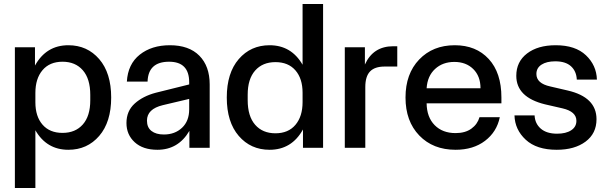

<svg xmlns="http://www.w3.org/2000/svg" viewBox="-20 -735 3031 955"><path d="M54 200V-500H154V-409Q210 -510 320 -510Q414 -510 473.5 -441Q533 -372 533 -250Q533 -128 473.5 -59Q414 10 320 10Q212 10 156 -87V200ZM156 -226Q156 -156 191.5 -115Q227 -74 291 -74Q355 -74 392 -116Q429 -158 429 -236V-263Q429 -343 392 -385.5Q355 -428 291 -428Q227 -428 191.5 -386Q156 -344 156 -273Z M763 10Q691 10 650 -27.5Q609 -65 609 -123Q609 -183 650 -220Q691 -257 756 -274L921 -315V-326Q921 -428 821 -428Q717 -428 714 -329H611Q616 -416 675 -463Q734 -510 825 -510Q920 -510 971.5 -458Q1023 -406 1023 -315V0H922V-84Q867 10 763 10ZM711 -135Q711 -101 733.5 -83.5Q756 -66 795 -66Q850 -66 885.5 -99.5Q921 -133 921 -191V-243L790 -212Q711 -193 711 -135Z M1321 10Q1227 10 1167.5 -59Q1108 -128 1108 -250Q1108 -372 1167.5 -441Q1227 -510 1321 -510Q1429 -510 1485 -413V-715H1587V0H1487V-91Q1431 10 1321 10ZM1212 -237Q1212 -157 1249 -114.5Q1286 -72 1350 -72Q1414 -72 1449.5 -114Q1485 -156 1485 -227V-274Q1485 -344 1449.5 -385Q1414 -426 1350 -426Q1286 -426 1249 -384Q1212 -342 1212 -264Z M1695 0V-500H1795V-414Q1836 -505 1936 -505H1956V-404H1893Q1844 -404 1820.5 -379.5Q1797 -355 1797 -302V0Z M2246 10Q2134 10 2065.5 -61Q1997 -132 1997 -250Q1997 -368 2065 -439Q2133 -510 2242 -510Q2348 -510 2411 -441.5Q2474 -373 2474 -250V-221H2102Q2103 -152 2142 -112.5Q2181 -73 2246 -73Q2294 -73 2324.5 -95Q2355 -117 2365 -152H2466Q2451 -79 2392.5 -34.5Q2334 10 2246 10ZM2102 -296H2370Q2370 -356 2334 -391.5Q2298 -427 2240 -427Q2182 -427 2144 -392Q2106 -357 2102 -296Z M2691 -216Q2548 -251 2548 -358Q2548 -428 2601.5 -469Q2655 -510 2744 -510Q2842 -510 2894.5 -460Q2947 -410 2949 -339H2849Q2847 -381 2820 -405.5Q2793 -430 2742 -430Q2699 -430 2673.5 -413.5Q2648 -397 2648 -367Q2648 -320 2717 -305L2803 -285Q2947 -252 2947 -142Q2947 -71 2892.5 -30.5Q2838 10 2749 10Q2649 10 2595 -40Q2541 -90 2539 -161H2639Q2641 -120 2670 -95Q2699 -70 2751 -70Q2795 -70 2821 -87Q2847 -104 2847 -134Q2847 -180 2778 -196Z"/></svg>

Font: TASA Orbiter Display Medium
Style: Regular
Weight: 500
Designer: Weizhong Zhang
Version: Version 1.000;Glyphs 3.1.2 (3151)